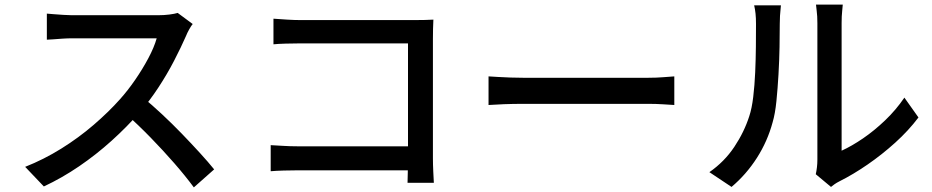

<svg xmlns="http://www.w3.org/2000/svg" viewBox="-20 -777 4040 832"><path d="M815 -673Q809 -666 800 -650Q791 -634 786 -621Q765 -573 734.5 -514Q704 -455 665.5 -396.5Q627 -338 585 -290Q530 -227 463.5 -167Q397 -107 323 -56.5Q249 -6 170 31L89 -54Q170 -86 245.5 -133Q321 -180 386 -236Q451 -292 500 -347Q534 -385 566 -431.5Q598 -478 623 -525Q648 -572 659 -611Q650 -611 622 -611Q594 -611 555.5 -611Q517 -611 475.5 -611Q434 -611 395.5 -611Q357 -611 329 -611Q301 -611 292 -611Q273 -611 250.5 -609.5Q228 -608 209.5 -606.5Q191 -605 183 -605V-718Q193 -717 213 -715.5Q233 -714 255 -712.5Q277 -711 292 -711Q303 -711 331.5 -711Q360 -711 398.5 -711Q437 -711 479 -711Q521 -711 559 -711Q597 -711 625 -711Q653 -711 663 -711Q691 -711 714 -714Q737 -717 750 -721ZM598 -356Q638 -323 682 -282Q726 -241 768 -197.5Q810 -154 846.5 -114Q883 -74 908 -43L820 35Q783 -15 735 -70Q687 -125 633 -180.5Q579 -236 525 -284Z M1165 -696Q1192 -694 1224 -692Q1256 -690 1281 -690H1778Q1798 -690 1821.5 -690.5Q1845 -691 1858 -692Q1857 -675 1856.5 -651.5Q1856 -628 1856 -608V-91Q1856 -65 1857.5 -33.5Q1859 -2 1860 15H1746Q1746 -2 1747 -27.5Q1748 -53 1748 -80V-589H1281Q1252 -589 1218 -588Q1184 -587 1165 -585ZM1153 -148Q1175 -147 1206 -145Q1237 -143 1269 -143H1807V-39H1273Q1243 -39 1209 -38Q1175 -37 1153 -35Z M2097 -446Q2114 -445 2138.5 -443.5Q2163 -442 2191.5 -441Q2220 -440 2246 -440Q2266 -440 2301 -440Q2336 -440 2380.5 -440Q2425 -440 2474 -440Q2523 -440 2571.5 -440Q2620 -440 2663 -440Q2706 -440 2739 -440Q2772 -440 2790 -440Q2826 -440 2855 -442.5Q2884 -445 2902 -446V-322Q2885 -323 2854 -325Q2823 -327 2790 -327Q2773 -327 2739.5 -327Q2706 -327 2663 -327Q2620 -327 2571.5 -327Q2523 -327 2474 -327Q2425 -327 2380.5 -327Q2336 -327 2301 -327Q2266 -327 2246 -327Q2205 -327 2164 -325.5Q2123 -324 2097 -322Z M3515 -22Q3518 -35 3520 -51.5Q3522 -68 3522 -85Q3522 -96 3522 -129.5Q3522 -163 3522 -211.5Q3522 -260 3522 -316.5Q3522 -373 3522 -430.5Q3522 -488 3522 -538Q3522 -588 3522 -625Q3522 -662 3522 -677Q3522 -708 3519 -730Q3516 -752 3516 -757H3632Q3632 -752 3629.5 -730Q3627 -708 3627 -677Q3627 -662 3627 -627Q3627 -592 3627 -544.5Q3627 -497 3627 -443.5Q3627 -390 3627 -337.5Q3627 -285 3627 -240Q3627 -195 3627 -164Q3627 -133 3627 -124Q3671 -144 3720 -177.5Q3769 -211 3816 -256Q3863 -301 3899 -354L3960 -268Q3917 -211 3859.5 -159Q3802 -107 3739.5 -64Q3677 -21 3619 8Q3605 15 3596 21.5Q3587 28 3581 33ZM3054 -31Q3119 -76 3162 -140.5Q3205 -205 3227 -274Q3238 -307 3244 -357Q3250 -407 3252.5 -463.5Q3255 -520 3255.5 -575Q3256 -630 3256 -673Q3256 -699 3254 -718Q3252 -737 3248 -754H3364Q3364 -750 3362.5 -737.5Q3361 -725 3360 -708.5Q3359 -692 3359 -674Q3359 -631 3358 -573.5Q3357 -516 3353.5 -455Q3350 -394 3344.5 -339Q3339 -284 3328 -247Q3306 -165 3260 -93Q3214 -21 3150 33Z"/></svg>

Font: Noto Sans SC Medium
Style: Regular
Weight: 500
Designer: Ryoko NISHIZUKA  (kana, bopomofo & ideographs); Paul D. Hunt (Latin, Greek & Cyrillic); Sandoll Communications , Soo-you
Foundry: Adobe
Version: Version 2.004-H2;hotconv 1.0.118;makeotfexe 2.5.65603